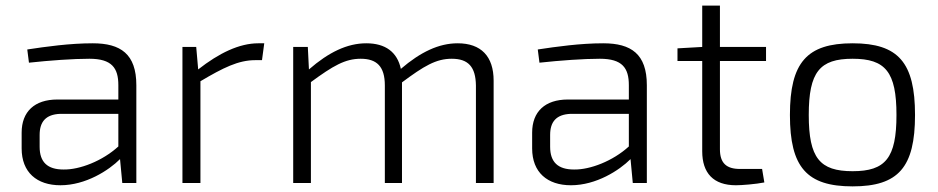

<svg xmlns="http://www.w3.org/2000/svg" viewBox="-20 -651 3335 683"><path d="M83 -428C157 -436 240 -442 298 -442C378 -442 401 -409 401 -348V-297H184C103 -297 57 -254 57 -179V-123C57 -38 111 8 195 8C285 8 367 -45 407 -85L415 0H465V-348C465 -459 409 -497 310 -497C228 -497 143 -485 77 -475ZM121 -171C121 -218 143 -244 194 -246H401V-130C344 -78 263 -47 206 -48C149 -48 121 -74 121 -129Z M920 -497H899C831 -497 759 -462 685 -404L678 -484H629V0H693V-362C774 -410 828 -437 888 -437H912Z M1075 -484H1023V0H1086V-359C1165 -417 1208 -442 1263 -442C1320 -442 1349 -415 1349 -347V0H1410V-358C1488 -416 1531 -442 1587 -442C1646 -442 1672 -413 1673 -347V0H1736V-364C1736 -451 1691 -497 1608 -497C1541 -497 1476 -466 1406 -406C1393 -466 1351 -497 1283 -497C1215 -497 1149 -465 1079 -404Z M1899 -428C1973 -436 2056 -442 2114 -442C2194 -442 2217 -409 2217 -348V-297H2000C1919 -297 1873 -254 1873 -179V-123C1873 -38 1927 8 2011 8C2101 8 2183 -45 2223 -85L2231 0H2281V-348C2281 -459 2225 -497 2126 -497C2044 -497 1959 -485 1893 -475ZM1937 -171C1937 -218 1959 -244 2010 -246H2217V-130C2160 -78 2079 -47 2022 -48C1965 -48 1937 -74 1937 -129Z M2691 -50H2612C2564 -50 2541 -71 2541 -120V-434H2705V-484H2541V-631H2478V-484L2390 -479V-434H2478V-113C2478 -35 2518 8 2598 8C2619 8 2669 4 2699 -2Z M3013 -497C2850 -497 2790 -428 2790 -242C2790 -56 2850 12 3013 12C3176 12 3235 -56 3235 -242C3235 -428 3176 -497 3013 -497ZM3013 -442C3130 -442 3169 -395 3169 -242C3169 -89 3130 -42 3013 -42C2896 -42 2857 -89 2857 -242C2857 -395 2896 -442 3013 -442Z"/></svg>

Font: SnT
Style: Regular
Weight: 300
Designer: Natanael Gama
Version: Version 1.001;PS 001.001;hotconv 1.0.70;makeotf.lib2.5.58329